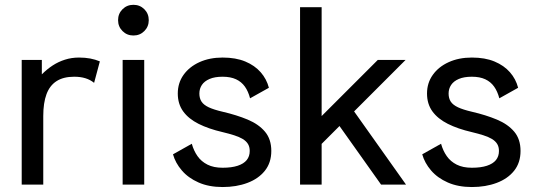

<svg xmlns="http://www.w3.org/2000/svg" viewBox="-20 -752 2189 782"><path d="M363.3 -414.6 386.7 -502Q368.2 -509.8 347.4 -513.7Q326.7 -517.6 301.8 -517.6Q271.5 -517.6 244.6 -509Q217.8 -500.5 194.6 -485.4Q171.4 -470.2 150.4 -449.2V-507.8H68.4V0H156.2V-279.3Q156.2 -333 169.4 -368.4Q182.6 -403.8 210.4 -421.6Q238.3 -439.5 282.2 -439.5Q308.1 -439.5 327.9 -433.3Q347.7 -427.2 363.3 -414.6Z M479.5 0H567.4V-507.8H479.5ZM460.9 -669.9Q460.9 -643.6 479 -625.5Q497.1 -607.4 523.4 -607.4Q549.8 -607.4 567.9 -625.5Q585.9 -643.6 585.9 -669.9Q585.9 -696.3 567.9 -714.4Q549.8 -732.4 523.4 -732.4Q497.1 -732.4 479 -714.4Q460.9 -696.3 460.9 -669.9Z M886.7 -517.6Q833.5 -517.6 792.2 -498.8Q751 -480 727.5 -447Q704.1 -414.1 704.1 -371.1Q704.1 -328.6 726.1 -298.3Q748 -268.1 788.8 -247.6Q829.6 -227.1 886.7 -213.9Q913.6 -207.5 934.1 -200.9Q954.6 -194.3 968.8 -185.8Q982.9 -177.2 990 -165.5Q997.1 -153.8 997.1 -137.2Q997.1 -115.2 984.9 -100.1Q972.7 -85 948 -76.9Q923.3 -68.8 886.7 -68.8Q850.1 -68.8 825 -81.5Q799.8 -94.2 784.4 -116.2Q769 -138.2 761.2 -166.5L684.6 -123.5Q694.3 -88.4 720.5 -57.9Q746.6 -27.3 788.6 -8.8Q830.6 9.8 886.7 9.8Q942.9 9.8 987.8 -7.1Q1032.7 -23.9 1058.8 -56.6Q1085 -89.4 1085 -137.2Q1085 -185.1 1059.3 -215.6Q1033.7 -246.1 988.8 -264.9Q943.8 -283.7 886.7 -296.9Q851.1 -305.2 830.3 -314.9Q809.6 -324.7 800.8 -338.1Q792 -351.6 792 -371.1Q792 -390.6 802.2 -406Q812.5 -421.4 833.5 -430.4Q854.5 -439.5 886.7 -439.5Q918.9 -439.5 941.2 -429.2Q963.4 -418.9 977.3 -399.4Q991.2 -379.9 998.5 -351.6L1075.2 -394.5Q1065.9 -430.2 1041.7 -457.8Q1017.6 -485.4 979 -501.5Q940.4 -517.6 886.7 -517.6Z M1337.4 -274.4 1532.2 0H1633.8L1390.6 -342.8ZM1290 -166 1631.8 -507.8Q1621.1 -507.8 1606.2 -507.8Q1591.3 -507.8 1575.2 -507.8Q1559.1 -507.8 1544.4 -507.8Q1529.8 -507.8 1518.6 -507.8L1290 -279.3V-722.7H1202.1V0H1290Z M1901.9 -517.6Q1848.6 -517.6 1807.4 -498.8Q1766.1 -480 1742.7 -447Q1719.2 -414.1 1719.2 -371.1Q1719.2 -328.6 1741.2 -298.3Q1763.2 -268.1 1804 -247.6Q1844.7 -227.1 1901.9 -213.9Q1928.7 -207.5 1949.2 -200.9Q1969.7 -194.3 1983.9 -185.8Q1998 -177.2 2005.1 -165.5Q2012.2 -153.8 2012.2 -137.2Q2012.2 -115.2 2000 -100.1Q1987.8 -85 1963.1 -76.9Q1938.5 -68.8 1901.9 -68.8Q1865.2 -68.8 1840.1 -81.5Q1814.9 -94.2 1799.6 -116.2Q1784.2 -138.2 1776.4 -166.5L1699.7 -123.5Q1709.5 -88.4 1735.6 -57.9Q1761.7 -27.3 1803.7 -8.8Q1845.7 9.8 1901.9 9.8Q1958 9.8 2002.9 -7.1Q2047.9 -23.9 2074 -56.6Q2100.1 -89.4 2100.1 -137.2Q2100.1 -185.1 2074.5 -215.6Q2048.8 -246.1 2003.9 -264.9Q1959 -283.7 1901.9 -296.9Q1866.2 -305.2 1845.5 -314.9Q1824.7 -324.7 1815.9 -338.1Q1807.1 -351.6 1807.1 -371.1Q1807.1 -390.6 1817.4 -406Q1827.6 -421.4 1848.6 -430.4Q1869.6 -439.5 1901.9 -439.5Q1934.1 -439.5 1956.3 -429.2Q1978.5 -418.9 1992.4 -399.4Q2006.3 -379.9 2013.7 -351.6L2090.3 -394.5Q2081.1 -430.2 2056.9 -457.8Q2032.7 -485.4 1994.1 -501.5Q1955.6 -517.6 1901.9 -517.6Z"/></svg>

Font: Giphurs
Style: Regular
Weight: 400
Version: Version 2.010